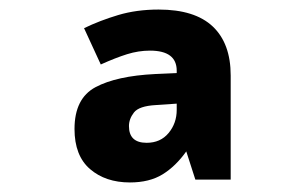

<svg xmlns="http://www.w3.org/2000/svg" viewBox="-20 -742 640 402"><path d="M252 -360Q201 -360 168.5 -388Q136 -416 136 -472Q136 -536 180 -559.5Q224 -583 305 -587L350 -589V-594Q350 -636 294 -636Q270 -636 246 -628.5Q222 -621 191 -607L156 -683Q189 -699 227.5 -710.5Q266 -722 312 -722Q388 -722 425.5 -686.5Q463 -651 463 -584V-366H389L370 -425Q348 -394 320.5 -377Q293 -360 252 -360ZM287 -443Q316 -443 333 -463.5Q350 -484 350 -512V-525L306 -522Q271 -520 260.5 -506.5Q250 -493 250 -478Q250 -443 287 -443Z"/></svg>

Font: Noto Sans Mono Black
Style: Regular
Weight: 900
Designer: Monotype Design Team
Foundry: Monotype Imaging Inc.
Version: Version 2.014